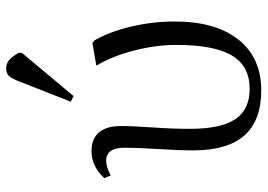

<svg xmlns="http://www.w3.org/2000/svg" viewBox="-138 -686 838 601"><g transform="rotate(-90 280.5 -385.0)"><path d="M280.8 -573.2 263.2 -582 326.2 -742.2Q335 -766.1 343.3 -775.1Q351.6 -784.2 367.2 -784.2Q381.8 -784.2 392.8 -775.4Q403.8 -766.6 416 -745.1V-734.9ZM298.8 14.2Q204.1 14.2 157.5 -38.6Q110.8 -91.3 110.8 -198.2Q110.8 -244.1 115 -308.6Q119.1 -373 119.1 -413.1Q119.1 -471.2 78.1 -471.2Q59.6 -471.2 32.2 -457L23.9 -477.1Q61 -517.1 108.9 -517.1Q147 -517.1 167 -493.7Q187 -470.2 187 -425.8Q187 -388.2 182.6 -325.7Q178.2 -263.2 178.2 -209Q178.2 -111.8 208.5 -66.9Q238.8 -22 303.2 -22Q374.5 -22 407.7 -77.4Q440.9 -132.8 440.9 -252Q440.9 -316.4 423.1 -384.8Q405.3 -453.1 376 -502L446.8 -514.2L455.1 -507.8Q482.4 -460.4 498.3 -393.1Q514.2 -325.7 514.2 -256.8Q514.2 -128.4 457.5 -57.1Q400.9 14.2 298.8 14.2Z"/></g></svg>

Font: Literata Light
Style: Regular
Weight: 300
Designer: Latin by Veronika Burian and Jose Scaglione. Greek by Irene Vlachou. Cyrillic by Vera Evstafieva.
Foundry: TypeTogether
Version: Version 3.021